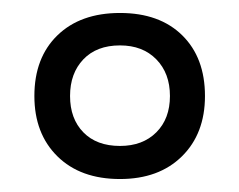

<svg xmlns="http://www.w3.org/2000/svg" viewBox="-20 -741 369 296"><path d="M33 -593Q33 -652 68.5 -686.5Q104 -721 165 -721Q226 -721 261 -686.5Q296 -652 296 -593Q296 -535 260.5 -500Q225 -465 165 -465Q104 -465 68.5 -500Q33 -535 33 -593ZM242 -593Q242 -628 221 -649.5Q200 -671 165 -671Q129 -671 108.5 -649.5Q88 -628 88 -593Q88 -558 108.5 -537Q129 -516 165 -516Q200 -516 221 -537Q242 -558 242 -593Z"/></svg>

Font: KoHo Medium
Style: Regular
Weight: 500
Version: Version 1.000; ttfautohint (v1.6)